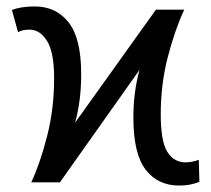

<svg xmlns="http://www.w3.org/2000/svg" viewBox="-20 -566 655 596"><path d="M77 0Q104 -57 126 -142.5Q148 -228 148 -323Q148 -404 126 -439Q104 -474 72 -474Q60 -474 51.5 -472Q43 -470 36 -466L17 -535Q29 -540 47 -543Q65 -546 88 -546Q154 -546 193 -496.5Q232 -447 232 -336Q232 -292 227 -254.5Q222 -217 213 -185L464 -536H552Q523 -474 501 -389.5Q479 -305 479 -211Q479 -127 499.5 -94.5Q520 -62 556 -62Q567 -62 578.5 -64.5Q590 -67 597 -70L599 -2Q573 10 536 10Q470 10 432 -39.5Q394 -89 394 -201Q394 -279 413 -349L166 0Z"/></svg>

Font: Noto Sans SemiCondensed
Style: Regular
Weight: 400
Width: 4
Designer: Monotype Design Team
Foundry: Monotype Imaging Inc.
Version: Version 2.013; ttfautohint (v1.8.4.7-5d5b)